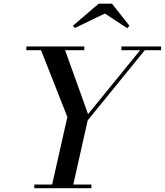

<svg xmlns="http://www.w3.org/2000/svg" viewBox="-20 -996 872 1016"><path d="M251.5 0 336.5 -377 189.5 -750H317.5L446 -392L736 -748H760.5L444 -359L363.5 0ZM161.5 0V-19.5H463.5V0ZM119.5 -730.5V-750H426V-730.5ZM622.5 -730.5V-750H832.5V-730.5ZM376.5 -848 365.5 -859.5 502 -976.5H572.5L665 -859.5L653 -847L535 -924.5Z"/></svg>

Font: Bodoni Moda 11pt Medium
Style: Italic
Weight: 500
Italic angle: -13°
Designer: Owen Earl
Foundry: indestructible type
Version: Version 2.004